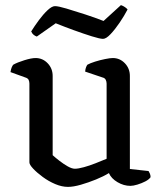

<svg xmlns="http://www.w3.org/2000/svg" viewBox="-20 -727 633 751"><path d="M246 4Q222 4 196 -7Q170 -18 147 -35Q124 -52 109.5 -67.5Q95 -83 95 -92V-400Q95 -408 92 -414.5Q89 -421 79 -424L21 -445Q23 -457 26 -464Q29 -471 32 -474Q48 -483 75.5 -491.5Q103 -500 119 -500Q147 -500 166.5 -479.5Q186 -459 186 -430V-120Q197 -110 212.5 -98Q228 -86 244.5 -76.5Q261 -67 273 -67Q286 -67 308 -73Q330 -79 354 -88.5Q378 -98 397 -106V-400Q397 -408 393.5 -415Q390 -422 381 -424L313 -447Q314 -458 317 -465Q320 -472 322 -474Q333 -480 352 -486Q371 -492 391 -496Q411 -500 421 -500Q449 -500 468.5 -479.5Q488 -459 488 -430V-66L561 -58Q563 -55 566 -48.5Q569 -42 569 -34Q563 -25 548.5 -17.5Q534 -10 517.5 -5Q501 0 490 0Q464 0 439.5 -14.5Q415 -29 406 -50Q385 -37 355.5 -25Q326 -13 296.5 -4.5Q267 4 246 4ZM383 -575Q371 -575 339 -585Q307 -595 268.5 -609Q230 -623 198 -636L124 -584Q118 -586 112 -590.5Q106 -595 102 -604Q115 -625 132 -648Q149 -671 166 -687Q183 -703 195 -703Q208 -703 240 -693.5Q272 -684 312 -671Q352 -658 385 -645L453 -707Q462 -704 469 -699Q476 -694 479 -690Q466 -665 448 -638.5Q430 -612 412.5 -593.5Q395 -575 383 -575Z"/></svg>

Font: Texturina 12pt
Style: Regular
Weight: 400
Designer: Guillermo Torres Carreño
Foundry: Omnibus-Type
Version: Version 1.002